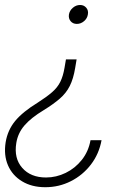

<svg xmlns="http://www.w3.org/2000/svg" viewBox="-22 -573 514 782"><path d="M290 -331.1 284.2 -296.4Q276.9 -252 262.2 -222.9Q247.6 -193.8 221.7 -171.4Q195.8 -148.9 156.2 -124.5Q104.5 -93.3 77.6 -62Q50.8 -30.8 44.4 9.3Q34.2 71.8 68.6 110.8Q103 149.9 165.5 149.9Q207 149.9 245.6 131.1Q284.2 112.3 311.3 78.1Q338.4 43.9 346.7 -2H391.6Q381.3 54.2 348.1 97.4Q314.9 140.6 266.6 165Q218.3 189.5 162.6 189.5Q107.4 189.5 67.9 165.5Q28.3 141.6 10.5 100.3Q-7.3 59.1 1 6.3Q9.3 -43.5 40 -80.6Q70.8 -117.7 131.3 -154.8Q168 -178.2 189.9 -197.3Q211.9 -216.3 223.4 -239.3Q234.9 -262.2 240.7 -296.4L246.6 -331.1ZM304.2 -552.7Q319.8 -552.7 329.3 -541.5Q338.9 -530.3 335.9 -514.2Q333.5 -498 320.3 -486.8Q307.1 -475.6 291 -475.6Q274.9 -475.6 265.6 -486.8Q256.3 -498 258.8 -514.2Q261.7 -530.3 274.9 -541.5Q288.1 -552.7 304.2 -552.7Z"/></svg>

Font: Inter Tight ExtraLight
Style: Italic
Weight: 250
Italic angle: -9.39999°
Designer: Rasmus Andersson
Foundry: rsms
Version: Version 3.004